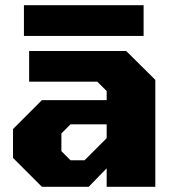

<svg xmlns="http://www.w3.org/2000/svg" viewBox="-20 -718 672 738"><path d="M72 -580V-698H532V-580ZM141 0 30 -111V-222L141 -333H390V-368L354 -404H92V-522H465L577 -411V0H390V-71L321 0ZM251 -102H305L390 -187V-240H251L216 -205V-137Z"/></svg>

Font: Tomorrow
Style: Bold
Weight: 700
Designer: Tony de Marco, Monica Rizzolli
Foundry: Just in Type
Version: Version 2.002